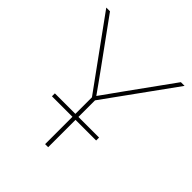

<svg xmlns="http://www.w3.org/2000/svg" viewBox="-197 -864 999 999"><g transform="rotate(45 302.5 -364.0)"><path d="M292 0V-344.7L14.6 -727.5H42L218.3 -484.4Q241.2 -453.1 263.2 -421.9Q285.2 -390.6 307.6 -359.4H298.8Q321.3 -390.6 343.5 -421.9Q365.7 -453.1 388.2 -484.4L563.5 -727.5H590.8L314.5 -344.7V0ZM141.1 -201.2V-222.7H466.3V-201.2Z"/></g></svg>

Font: Inter 28pt Thin
Style: Regular
Weight: 250
Designer: Rasmus Andersson
Foundry: rsms
Version: Version 4.001;git-66647c0bb